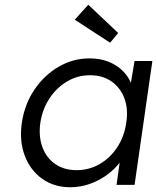

<svg xmlns="http://www.w3.org/2000/svg" viewBox="-20 -779 662 809"><path d="M276 10Q208 10 158 -25.5Q108 -61 84.5 -122.5Q61 -184 72 -262Q84 -341 125.5 -402Q167 -463 227.5 -498Q288 -533 357 -533Q398 -533 431.5 -521Q465 -509 489.5 -487.5Q514 -466 528 -437.5Q542 -409 545 -376L524 -387L547 -522H622L547 0H471L489 -128L511 -141Q500 -111 476 -83.5Q452 -56 420.5 -35Q389 -14 352 -2Q315 10 276 10ZM303 -62Q355 -62 399.5 -87.5Q444 -113 474 -158.5Q504 -204 512 -262Q521 -320 504 -365Q487 -410 449.5 -436Q412 -462 360 -462Q307 -462 263 -436Q219 -410 189 -365Q159 -320 150 -262Q142 -205 158.5 -159.5Q175 -114 212.5 -88Q250 -62 303 -62ZM444 -599 295 -696 352 -759 478 -640Z"/></svg>

Font: Lexend Light
Style: Italic
Weight: 300
Italic angle: -8.13011°
Designer: Bonnie Shaver-Troup, Thomas Jockin
Foundry: Lexend
Version: Version 1.007